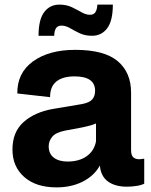

<svg xmlns="http://www.w3.org/2000/svg" viewBox="-20 -802 655 832"><path d="M225 10Q136 10 85 -35Q34 -80 34 -154Q34 -230 82 -273Q130 -316 210 -330L335 -351Q367 -357 379.5 -371Q392 -385 392 -409Q392 -471 303 -471Q252 -471 224.5 -449Q197 -427 197 -381L55 -397Q54 -486 123 -536Q192 -586 306 -586Q432 -586 490 -537Q548 -488 548 -401V-153Q548 -128 558 -120Q568 -112 582 -112Q593 -112 599 -114H605V-6Q591 1 569.5 4Q548 7 530 7Q482 7 451.5 -13Q421 -33 414 -74L413 -85Q388 -40 338.5 -15Q289 10 225 10ZM273 -102Q323 -102 355.5 -125Q388 -148 396 -189V-267Q385 -262 370.5 -258Q356 -254 337 -250L262 -236Q222 -228 206.5 -209.5Q191 -191 191 -168Q191 -136 213 -119Q235 -102 273 -102ZM147 -647Q147 -717 171.5 -749.5Q196 -782 237 -782Q268 -782 291 -771Q314 -760 333 -749Q352 -738 370 -738Q387 -738 394 -750Q401 -762 402 -782H469Q469 -712 444.5 -679.5Q420 -647 379 -647Q348 -647 325 -658Q302 -669 283.5 -680Q265 -691 246 -691Q229 -691 222 -678.5Q215 -666 215 -647Z"/></svg>

Font: BDO Grotesk
Style: Bold
Weight: 700
Designer: Deni Anggara
Foundry: Lokal Container
Version: Version 2.000